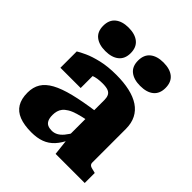

<svg xmlns="http://www.w3.org/2000/svg" viewBox="-217 -924 1072 1072"><g transform="rotate(45 319.0 -388.0)"><path d="M381 -327V-258Q341 -250 313 -241.5Q285 -233 267 -222Q249 -211 239.5 -199Q230 -187 226 -172.5Q222 -158 222 -142Q222 -117 229 -102.5Q236 -88 249 -82Q262 -76 281 -76Q299 -76 315.5 -84.5Q332 -93 348 -112Q364 -131 381 -162L389 -112Q369 -68 344 -41Q319 -14 285.5 -1.5Q252 11 207 11Q150 11 111.5 -4Q73 -19 54 -50.5Q35 -82 35 -131Q35 -174 54 -205Q73 -236 114 -258.5Q155 -281 221 -297.5Q287 -314 381 -327ZM388 0 376 -108 368 -105V-406Q368 -424 362 -437.5Q356 -451 340.5 -457.5Q325 -464 295 -464Q253 -464 225.5 -453Q198 -442 188 -428Q178 -433 176.5 -441Q175 -449 180 -457Q185 -465 197 -470.5Q209 -476 227 -476V-359H67V-488Q83 -498 115.5 -513Q148 -528 198.5 -540Q249 -552 316 -552Q375 -552 421.5 -541.5Q468 -531 500.5 -509.5Q533 -488 550 -454.5Q567 -421 567 -376V-110Q567 -101 572 -95.5Q577 -90 586.5 -87Q596 -84 611 -81L618 -79V0ZM287 -694Q287 -649 258 -625.5Q229 -602 178 -602Q128 -602 99 -625Q70 -648 70 -694Q70 -740 99 -763.5Q128 -787 178 -787Q229 -787 258 -763.5Q287 -740 287 -694ZM562 -694Q562 -649 533.5 -625.5Q505 -602 453 -602Q403 -602 374 -625Q345 -648 345 -694Q345 -740 374 -763.5Q403 -787 453 -787Q505 -787 533.5 -763.5Q562 -740 562 -694Z"/></g></svg>

Font: Roboto Serif ExtraBold
Style: Regular
Weight: 800
Designer: Greg Gazdowicz
Foundry: Commercial Type
Version: Version 1.008